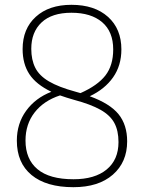

<svg xmlns="http://www.w3.org/2000/svg" viewBox="-20 -769 598 798"><path d="M285 9Q172.5 9 111.2 -41.5Q50 -92 50 -184.5Q50 -255.5 88.8 -308.8Q127.5 -362 193.5 -387.5Q130 -418 102 -460.8Q74 -503.5 74 -565Q74 -649.5 128.8 -699.2Q183.5 -749 277 -749Q373 -749 428.8 -699Q484.5 -649 484.5 -563.5Q484.5 -496.5 450 -447.5Q415.5 -398.5 353 -369Q437 -338.5 472.8 -294.2Q508.5 -250 508.5 -181.5Q508.5 -95 449 -43Q389.5 9 285 9ZM293.5 -388Q304 -385 314.5 -382Q385.5 -413.5 418 -455.2Q450.5 -497 450.5 -563.5Q450.5 -637.5 404.5 -676.8Q358.5 -716 277 -716Q195.5 -716 152.8 -675.8Q110 -635.5 110 -566Q110 -520.5 126.5 -487.5Q143 -454.5 183.2 -430.8Q223.5 -407 293.5 -388ZM86 -185Q86 -107.5 135.8 -65.8Q185.5 -24 285.5 -24Q374 -24 423.2 -64.5Q472.5 -105 472.5 -178.5Q472.5 -226 455.2 -258Q438 -290 397.5 -312.8Q357 -335.5 288 -354Q256 -363 229.5 -372.5Q162 -350.5 124 -301.8Q86 -253 86 -185Z"/></svg>

Font: Encode Sans Semi Condensed Thin
Style: Regular
Weight: 100
Width: 4
Designer: Multiple Designers
Foundry: Impallari Type
Version: Version 3.000; ttfautohint (v1.8.3) -l 8 -r 50 -G 200 -x 14 